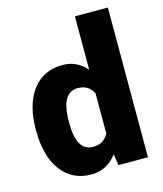

<svg xmlns="http://www.w3.org/2000/svg" viewBox="-113 -834 789 929"><g transform="rotate(-15 281.0 -370.0)"><path d="M25.4 -268.1Q25.4 -393.6 79.6 -465.8Q133.8 -538.1 231 -538.1Q301.8 -538.1 350.1 -482.4V-750H515.1V0H367.2L358.9 -56.6Q308.1 9.8 230 9.8Q135.7 9.8 80.6 -62.5Q25.4 -134.8 25.4 -268.1ZM189.9 -257.8Q189.9 -117.2 272 -117.2Q326.7 -117.2 350.1 -163.1V-364.3Q327.6 -411.1 272.9 -411.1Q196.8 -411.1 190.4 -288.1Z"/></g></svg>

Font: Vazir Black FD
Style: Black-FD
Weight: 900
Designer: Saber Rastikerdar
Foundry: Saber Rastikerdar
Version: Version 30.0.0